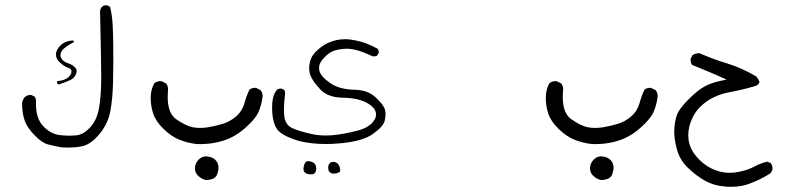

<svg xmlns="http://www.w3.org/2000/svg" viewBox="-20 -391 3040 729"><path d="M203.6 -70.3Q231 -79.6 246.6 -86.9Q253.9 -90.3 259.5 -95.7Q265.1 -101.1 269 -110.8Q271 -116.2 271 -122.1Q271 -128.9 264.2 -135.7Q254.4 -145.5 240.7 -149.9Q218.8 -156.2 211.4 -171.9Q209.5 -177.2 209.5 -182.1Q209.5 -194.8 222.7 -206.5Q236.3 -218.8 260.7 -231Q260.7 -234.4 257.8 -237.8Q227.1 -235.4 210.9 -219.7Q192.4 -202.1 192.4 -183.1Q192.4 -167.5 207.5 -153.8Q225.6 -137.2 238.3 -133.8Q244.1 -132.3 247.8 -128.7Q251.5 -125 251.5 -119.6Q251.5 -114.3 249.3 -110.1Q247.1 -106 245.1 -104Q242.7 -101.1 241.7 -99.6Q227.1 -85.4 197.3 -83L196.8 -81.5Q196.8 -81.1 196.8 -80.6Q196.8 -80.1 196.8 -79.1Q196.8 -78.1 196.8 -76.7Q197.3 -74.7 197.8 -72.8ZM64 4.4Q64 35.6 72.3 62.5Q82 93.8 114.3 125.5Q140.1 151.4 161.6 157.2Q187 163.6 212.9 168.5Q225.6 169.4 237.3 169.4Q264.2 169.4 288.6 165Q322.8 159.2 356.2 119.6Q389.6 80.1 398.7 32.2Q407.7 -15.6 409.2 -78.1Q410.2 -126 410.2 -156Q410.2 -186 409.9 -222.7Q409.7 -259.3 407.7 -296.4Q405.8 -333.5 397.9 -365.2L387.2 -370.6Q385.3 -371.1 382.3 -371.1Q379.4 -371.1 375.2 -369.9Q371.1 -368.7 367.2 -365.2Q361.3 -358.4 359.9 -349.1Q364.3 -160.6 364.3 -94.7Q364.3 -26.4 356 19.5Q347.7 65.4 322.3 92.8L318.4 96.7Q294.9 120.6 268.6 123Q257.3 124 250 124Q242.7 124 239.5 124Q236.3 124 232.4 123.8Q228.5 123.5 224.6 123.5Q216.8 123 208 122.1Q171.9 118.2 143.1 86.9Q116.7 58.1 116.7 5.4Q116.7 1.5 116.7 -2.4Q116.7 -3.9 116.7 -5.4Q116.7 -16.6 111.8 -23.9L99.1 -30.3Q96.7 -30.3 94.7 -30.3Q83 -30.3 74.2 -22.5Q66.4 -12.7 64 -1Q64 2 64 4.4Z M726.1 155.8Q732.4 156.2 741 156.2Q749.5 156.2 762.7 155.3Q793 153.3 823.2 144.5Q869.1 131.3 908.7 96.9Q948.2 62.5 960.4 36.6Q972.2 10.3 976.1 -18.1Q977.1 -22.5 977.1 -26.4Q977.1 -39.6 969.2 -48.8L952.6 -57.1Q950.7 -57.6 949.2 -57.6Q935.5 -57.6 926.8 -50.3Q915.5 -26.4 908.2 0.5Q899.9 30.8 876.7 50.8Q853.5 70.8 826.2 79.1Q798.8 87.4 769.5 92.3Q754.4 94.7 740.2 94.7Q725.6 94.7 712.4 92.3Q685.1 86.9 648.9 61.5Q616.7 38.6 616.7 -22.5Q616.7 -33.7 617.4 -41.5Q618.2 -49.3 618.2 -52Q618.2 -54.7 617.7 -58.6Q616.2 -67.4 610.8 -74.2L594.2 -82.5Q592.3 -83 588.4 -83Q584.5 -83 578.1 -81.3Q571.8 -79.6 565.9 -75.2Q552.2 -50.8 552.2 -19.8Q552.2 11.2 561.5 39.6Q570.8 68.8 600.6 98.1Q630.4 127.4 661.4 139.6Q692.4 151.9 726.1 155.8ZM809.6 245.6Q809.6 228 797.9 216.3Q788.1 206.1 770.5 203.6Q766.6 202.6 762.7 202.6Q746.6 202.6 734.9 214.4Q720.2 229 720.2 248.5Q720.2 264.2 731.4 275.4Q745.1 289.1 761.7 292.5Q780.3 292.5 793 285.2Q804.2 278.8 808.1 257.8Q809.6 251.5 809.6 245.6Z M1013.2 16.6Q1013.2 72.3 1031.7 99.1Q1049.3 124.5 1116.2 144.5Q1161.6 155.8 1217.3 155.8Q1242.2 155.8 1269.5 153.3Q1356.4 146 1396.5 117.2Q1436 88.9 1440.9 66.4Q1443.8 54.2 1443.8 43.9Q1443.8 33.7 1441.9 25.9Q1437 7.3 1406.2 -21.5Q1376.5 -49.3 1325.7 -50.3Q1269 -51.3 1233.4 -75.7Q1197.8 -100.6 1192.4 -123Q1191.4 -127.9 1191.4 -132.8Q1191.4 -153.3 1213.4 -174.8Q1230 -191.4 1245.8 -197.5Q1261.7 -203.6 1287.1 -205.6Q1291.5 -206.1 1296.4 -206.1Q1334.5 -206.1 1395 -177.2Q1397 -176.8 1398.9 -176.8Q1406.2 -176.8 1411.6 -179.7L1418 -189.9Q1418 -191.9 1418 -193.4Q1418 -194.8 1417.5 -196.8Q1417 -201.7 1414.1 -205.6Q1394 -217.3 1370.8 -226.1Q1347.7 -234.9 1314.9 -240.2Q1303.2 -242.2 1291 -242.2Q1271.5 -242.2 1253.4 -237.8Q1219.7 -228.5 1199.2 -212.4Q1177.7 -195.3 1168 -181.4Q1158.2 -167.5 1154.8 -146Q1153.8 -139.6 1153.8 -133.3Q1153.8 -118.2 1158.4 -105.5Q1163.1 -92.8 1172.6 -79.6Q1182.1 -66.4 1196.8 -50.8Q1225.1 -21 1282.2 -20Q1345.2 -19 1380.4 3.9Q1407.7 21.5 1407.7 43.5Q1407.7 53.2 1402.8 62Q1386.2 93.3 1333.5 106Q1283.7 118.7 1240.7 122.6Q1228.5 123.5 1216.3 123.5Q1184.6 123.5 1153.8 115.7Q1111.3 105.5 1090.3 95.7Q1065.9 85 1060.1 55.7Q1058.1 44.9 1058.1 24.2Q1058.1 3.4 1062 -32.2Q1062.5 -35.2 1062.5 -37.1Q1062.5 -43.9 1059.6 -49.3L1049.3 -54.7Q1047.4 -54.7 1045.9 -54.7Q1038.6 -54.7 1032.7 -51.3Q1013.2 -30.8 1013.2 16.6ZM1246.1 268.1Q1261.7 268.1 1269.5 261.7Q1271 260.3 1271.2 258.1Q1271.5 255.9 1271.5 255.1Q1271.5 254.4 1271.5 252.9Q1271 250 1270 244.6Q1265.6 229 1253.9 225.1Q1249 223.6 1244.1 223.6Q1237.3 223.6 1231.7 229.2Q1226.1 234.9 1226.1 245.1Q1226.1 257.3 1231.9 262.7Q1237.8 268.1 1246.1 268.1ZM1136.7 263.2Q1144.5 271 1160.6 271Q1173.8 271 1177.2 263.4Q1180.7 255.9 1180.7 249.8Q1180.7 243.7 1179.2 238.8Q1176.8 228 1162.1 223.1Q1154.8 220.7 1149.9 220.7Q1144.5 220.7 1141.1 224.1Q1134.8 230.5 1132.8 244.1Q1132.3 247.6 1132.3 250Q1132.3 258.8 1136.7 263.2Z M2226.1 155.8Q2232.4 156.2 2241 156.2Q2249.5 156.2 2262.7 155.3Q2293 153.3 2323.2 144.5Q2369.1 131.3 2408.7 96.9Q2448.2 62.5 2460.4 36.6Q2472.2 10.3 2476.1 -18.1Q2477.1 -22.5 2477.1 -26.4Q2477.1 -39.6 2469.2 -48.8L2452.6 -57.1Q2450.7 -57.6 2449.2 -57.6Q2435.5 -57.6 2426.8 -50.3Q2415.5 -26.4 2408.2 0.5Q2399.9 30.8 2376.7 50.8Q2353.5 70.8 2326.2 79.1Q2298.8 87.4 2269.5 92.3Q2254.4 94.7 2240.2 94.7Q2225.6 94.7 2212.4 92.3Q2185.1 86.9 2148.9 61.5Q2116.7 38.6 2116.7 -22.5Q2116.7 -33.7 2117.4 -41.5Q2118.2 -49.3 2118.2 -52Q2118.2 -54.7 2117.7 -58.6Q2116.2 -67.4 2110.8 -74.2L2094.2 -82.5Q2092.3 -83 2088.4 -83Q2084.5 -83 2078.1 -81.3Q2071.8 -79.6 2065.9 -75.2Q2052.2 -50.8 2052.2 -19.8Q2052.2 11.2 2061.5 39.6Q2070.8 68.8 2100.6 98.1Q2130.4 127.4 2161.4 139.6Q2192.4 151.9 2226.1 155.8ZM2309.6 245.6Q2309.6 228 2297.9 216.3Q2288.1 206.1 2270.5 203.6Q2266.6 202.6 2262.7 202.6Q2246.6 202.6 2234.9 214.4Q2220.2 229 2220.2 248.5Q2220.2 264.2 2231.4 275.4Q2245.1 289.1 2261.7 292.5Q2280.3 292.5 2293 285.2Q2304.2 278.8 2308.1 257.8Q2309.6 251.5 2309.6 245.6Z M2730.5 316.9Q2743.7 318.4 2752 318.4Q2775.9 318.4 2792.7 315.4Q2809.6 312.5 2823.7 307.1Q2867.2 291.5 2905.8 266.6L2912.6 253.4Q2913.1 251.5 2913.1 250Q2913.1 237.8 2906.7 228.5L2893.6 222.7Q2866.7 229 2841.8 242.7Q2813 257.8 2771.5 263.7Q2760.7 265.1 2750 265.1Q2719.2 265.1 2689.5 252.4Q2652.3 236.3 2624.5 203.6Q2596.2 170.4 2593.8 132.3Q2593.3 127.4 2593.3 122.6Q2593.3 90.3 2607.9 59.1Q2624 22.9 2660.9 -4.2Q2697.8 -31.2 2750.5 -41Q2803.2 -50.8 2852.5 -65.9Q2863.3 -73.7 2863.3 -79.1Q2863.3 -80.1 2863.3 -81.1Q2859.9 -90.8 2851.1 -101.1Q2795.9 -133.3 2742.2 -149.7Q2688.5 -166 2635.7 -189Q2635.3 -189 2634.8 -189Q2620.1 -189 2608.9 -181.2L2602.1 -167Q2602.1 -166 2602.1 -165.5Q2602.1 -152.3 2607.9 -144.5L2659.2 -123.5Q2687 -112.3 2738.8 -88.9L2713.9 -83.5Q2682.6 -77.1 2656.7 -63.5Q2629.9 -49.3 2596.7 -16.1Q2568.4 12.2 2556.4 32.2Q2544.4 52.2 2541 89.4Q2540 97.7 2540 107.4Q2540 136.7 2548.8 170.9Q2559.1 214.4 2591.1 245.4Q2623 276.4 2657.2 295.4Q2690.9 314 2730.5 316.9Z"/></svg>

Font: NaikaiFont
Style: Light
Weight: 300
Version: Version 1.89